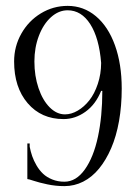

<svg xmlns="http://www.w3.org/2000/svg" viewBox="-20 -626 472 653"><path d="M28 0ZM210 -606Q264.2 -606 306.1 -570.9Q348 -535.8 371 -471.9Q394 -408 394 -325Q394 -266 384.8 -214.1Q375.5 -162.2 358.1 -122Q340.8 -81.8 316.9 -52.6Q293 -23.5 262.9 -8.2Q232.8 7 199 7Q169.5 7 141.1 1Q112.8 -5 94.9 -11Q77 -17 73 -17V-138H81V-127Q84.2 -110.2 89.5 -94.9Q94.8 -79.5 104.4 -63.1Q114 -46.8 126.5 -35Q139 -23.2 157.8 -15.6Q176.5 -8 199 -8Q238.8 -8 268.5 -49.6Q298.2 -91.2 313.1 -160.8Q328 -230.2 328 -317H324Q305.2 -270.5 270.5 -245.8Q235.8 -221 196 -221Q120.5 -221 74.2 -274.9Q28 -328.8 28 -417Q28 -468 52.5 -511.5Q77 -555 118.9 -580.5Q160.8 -606 210 -606ZM210 -591Q179.5 -591 153.5 -567.6Q127.5 -544.2 112.2 -504.1Q97 -464 97 -417Q97 -367.8 111 -326.4Q125 -285 148.9 -261Q172.8 -237 201 -237Q222.8 -237 244.5 -249.8Q266.2 -262.5 283.9 -284.9Q301.5 -307.2 312.6 -340.6Q323.8 -374 324 -412Q317.2 -496.5 287 -543.8Q256.8 -591 210 -591Z"/></svg>

Font: FogtwoNo5
Style: Regular
Weight: 400
Designer: gluk (gluksza@wp.pl)
Foundry: gluk (gluksza@wp.pl)
Version: Version 0.87